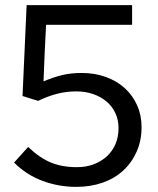

<svg xmlns="http://www.w3.org/2000/svg" viewBox="-20 -720 619 750"><path d="M68 -345Q72 -434 76 -522Q80 -610 84 -700H496V-623H160Q157 -567 154.5 -512.5Q152 -458 150 -402Q187 -418 222 -426.5Q257 -435 299 -435Q350 -435 393 -419.5Q436 -404 467 -376Q498 -348 515.5 -309Q533 -270 533 -224Q533 -171 514 -128Q495 -85 461.5 -54Q428 -23 381 -6.5Q334 10 278 10Q209 10 146 -13.5Q83 -37 35 -85Q49 -100 62.5 -115.5Q76 -131 90 -146Q135 -103 179 -85Q223 -67 280 -67Q316 -67 345.5 -78Q375 -89 397 -109Q419 -129 431 -157Q443 -185 443 -220Q443 -252 430.5 -278.5Q418 -305 396 -323.5Q374 -342 344 -352.5Q314 -363 278 -363Q239 -363 202.5 -353.5Q166 -344 129 -326Q113 -331 98 -335.5Q83 -340 68 -345Z"/></svg>

Font: Rosa Sans
Style: Regular
Weight: 400
Designer: Pentagram / MCKL
Foundry: Pentagram / MCKL
Version: Version 1.005;September 16, 2019;FontCreator 11.5.0.2425 64-